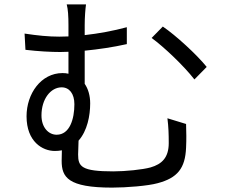

<svg xmlns="http://www.w3.org/2000/svg" viewBox="-20 -813 1040 875"><path d="M722 -692 671 -640C726 -600 817 -514 866 -451L922 -508C877 -564 781 -652 722 -692ZM238 -199C202 -199 169 -231 169 -287C169 -362 211 -415 261 -415C296 -415 319 -386 319 -338C319 -271 298 -199 238 -199ZM391 -342C391 -377 382 -408 366 -431V-582C428 -588 496 -598 558 -612V-689C495 -672 429 -660 366 -653V-698C366 -735 369 -772 372 -793H284C290 -772 292 -738 292 -698V-647L250 -646C201 -646 151 -651 92 -660L96 -586C154 -579 212 -576 255 -576L292 -577V-477C284 -479 275 -480 265 -480C167 -480 101 -386 101 -283C101 -167 174 -125 230 -125C241 -125 252 -126 262 -128L261 -80C261 -5 290 42 491 42C557 42 655 34 698 22C789 -2 824 -46 828 -140C830 -181 829 -207 828 -248L743 -274C748 -234 749 -201 749 -161C749 -95 718 -65 666 -50C630 -40 552 -32 496 -32C351 -32 336 -54 336 -109L338 -172C378 -217 391 -286 391 -342Z"/></svg>

Font: Noto Sans HK
Style: Regular
Weight: 400
Designer: Ryoko NISHIZUKA 西塚涼子 (kana, bopomofo & ideographs); Paul D. Hunt (Latin, Greek & Cyrillic); Sandoll Communications 산돌커뮤니
Foundry: Adobe
Version: Version 2.004;hotconv 1.0.118;makeotfexe 2.5.65603